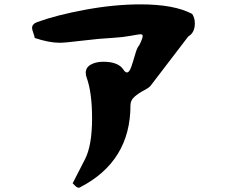

<svg xmlns="http://www.w3.org/2000/svg" viewBox="-20 -839 1040 880"><path d="M127 -711Q127 -729 151 -738Q239 -770 371.5 -794.5Q504 -819 624 -819Q779 -819 861 -775Q873 -757 873 -732Q873 -689 843 -672L674 -451Q667 -439 642 -426Q617 -413 597.5 -396.5Q578 -380 578 -357Q578 -99 346 20Q337 25 325 13L313 1L369 -108Q402 -171 402 -297Q402 -415 377 -484Q373 -495 373 -505Q373 -530 396.5 -543Q420 -556 453 -556Q521 -556 545 -521Q553 -507 562 -507Q573 -507 582 -533.5Q591 -560 600 -591.5Q609 -623 618 -631Q634 -663 634 -674Q634 -682 623 -682Q618 -682 579.5 -675Q541 -668 504 -666Q432 -662 355.5 -652.5Q279 -643 253 -643Q205 -643 139 -665Q139 -671 133 -687Q127 -703 127 -711Z"/></svg>

Font: NaniFont Regular
Style: Regular
Weight: 400
Designer: Nanigashitei
Version: Version 1.036